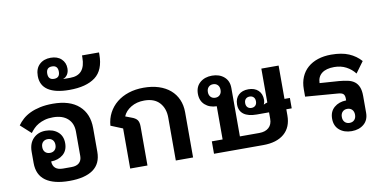

<svg xmlns="http://www.w3.org/2000/svg" viewBox="-82 -1143 2808 1401"><g transform="rotate(-10 1322.0 -442.5)"><path d="M332 12Q217 12 156.5 -31Q96 -74 96 -162V-245Q96 -308 131.5 -343.5Q167 -379 222 -379Q277 -379 312.5 -349Q348 -319 348 -265Q348 -211 313 -181.5Q278 -152 224 -151Q225 -119 244 -102Q263 -85 301 -85H363Q401 -85 420.5 -103Q440 -121 440 -153V-334Q440 -396 401 -431Q362 -466 293 -466Q258 -466 231.5 -458.5Q205 -451 184 -439Q163 -427 148 -411.5Q133 -396 121 -380L44 -450Q60 -473 83.5 -494Q107 -515 139.5 -530.5Q172 -546 214 -555Q256 -564 308 -564Q434 -564 501 -504Q568 -444 568 -338V-162Q568 -74 507.5 -31Q447 12 332 12ZM227 -214Q249 -214 262.5 -227.5Q276 -241 276 -265Q276 -289 262.5 -302.5Q249 -316 227 -316Q205 -316 191.5 -302.5Q178 -289 178 -265Q178 -241 191.5 -227.5Q205 -214 227 -214Z M447 -642Q344 -642 290 -677Q236 -712 236 -782Q236 -837 268 -867Q300 -897 351 -897Q401 -897 430 -869.5Q459 -842 459 -800Q459 -772 446.5 -753.5Q434 -735 417 -730V-728H468Q580 -728 580 -859V-874H706V-859Q706 -743 639 -692.5Q572 -642 447 -642ZM350 -741Q393 -741 393 -787Q393 -833 350 -833Q307 -833 307 -787Q307 -741 350 -741Z M783 -297 695 -333Q699 -385 721.5 -427.5Q744 -470 781.5 -500.5Q819 -531 869.5 -547.5Q920 -564 981 -564Q1043 -564 1092.5 -548Q1142 -532 1177 -502Q1212 -472 1230.5 -429.5Q1249 -387 1249 -335V0H1121V-318Q1121 -386 1082.5 -428.5Q1044 -471 970 -471Q913 -471 871 -445.5Q829 -420 813 -381L855 -365Q887 -354 899 -337.5Q911 -321 911 -289V0H783Z M1484 -92V-338Q1431 -339 1397.5 -369Q1364 -399 1364 -451Q1364 -504 1399 -534Q1434 -564 1488 -564Q1542 -564 1577 -534Q1612 -504 1612 -451V-92H1756Q1801 -92 1826.5 -115Q1852 -138 1852 -180V-228H1761Q1698 -228 1665 -252.5Q1632 -277 1632 -324Q1632 -369 1659 -394.5Q1686 -420 1732 -420Q1778 -420 1805 -394.5Q1832 -369 1832 -324Q1832 -306 1824 -290Q1831 -294 1837.5 -296.5Q1844 -299 1852 -301V-552H1980V-305H2020V-228H1980V-183Q1980 -95 1924.5 -47.5Q1869 0 1769 0H1404V-92ZM1485 -401Q1506 -401 1519 -414.5Q1532 -428 1532 -451Q1532 -474 1519 -487.5Q1506 -501 1485 -501Q1464 -501 1451 -487.5Q1438 -474 1438 -451Q1438 -428 1451 -414.5Q1464 -401 1485 -401ZM1732 -282Q1750 -282 1761 -293Q1772 -304 1772 -324Q1772 -344 1761 -355Q1750 -366 1732 -366Q1714 -366 1703 -355Q1692 -344 1692 -324Q1692 -304 1703 -293Q1714 -282 1732 -282Z M2423 12Q2368 12 2332.5 -18Q2297 -48 2297 -102Q2297 -155 2332 -185Q2367 -215 2421 -216V-231Q2421 -253 2410.5 -263.5Q2400 -274 2371 -276L2131 -295V-350Q2131 -400 2148 -440Q2165 -480 2196.5 -507.5Q2228 -535 2272 -549.5Q2316 -564 2370 -564Q2449 -564 2501.5 -541.5Q2554 -519 2590 -478L2530 -396Q2504 -430 2465 -450.5Q2426 -471 2377 -471Q2317 -471 2285 -446Q2253 -421 2252 -374L2395 -364Q2431 -361 2460 -354.5Q2489 -348 2508.5 -333Q2528 -318 2538.5 -292.5Q2549 -267 2549 -227V-102Q2549 -48 2513.5 -18Q2478 12 2423 12ZM2418 -154Q2396 -154 2382.5 -140Q2369 -126 2369 -102Q2369 -78 2382.5 -64Q2396 -50 2418 -50Q2440 -50 2453.5 -64Q2467 -78 2467 -102Q2467 -126 2453.5 -140Q2440 -154 2418 -154Z"/></g></svg>

Font: IBM Plex Sans Thai Looped SemiBold
Style: Regular
Weight: 600
Designer: Mike Abbink, Paul van der Laan, Pieter van Rosmalen, Ben Mitchell, Mark Frömberg
Foundry: Bold Monday
Version: Version 1.1